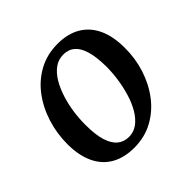

<svg xmlns="http://www.w3.org/2000/svg" viewBox="-149 -708 865 865"><g transform="rotate(-45 283.5 -276.0)"><path d="M326.5 -564.5Q391.5 -564.5 436.5 -538Q481.5 -511.5 505 -461Q528.5 -410.5 528.5 -338Q529 -270 508.8 -207.2Q488.5 -144.5 450.8 -95.2Q413 -46 359.8 -17.2Q306.5 11.5 240.5 11.5Q176.5 11.5 131.2 -14.5Q86 -40.5 62.5 -90.5Q39 -140.5 38.5 -211.5Q38.5 -281 58.5 -344.2Q78.5 -407.5 116 -457.2Q153.5 -507 207 -535.8Q260.5 -564.5 326.5 -564.5ZM311 -512Q279 -512 254.2 -493.8Q229.5 -475.5 211.2 -444.8Q193 -414 180.8 -375.2Q168.5 -336.5 162.8 -295.2Q157 -254 157.5 -215.5Q157.5 -154.5 169.5 -115.8Q181.5 -77 204 -58.5Q226.5 -40 258 -40Q289 -40 313.5 -58.2Q338 -76.5 356.2 -107.2Q374.5 -138 386.2 -176.8Q398 -215.5 404 -256.5Q410 -297.5 410 -336.5Q409.5 -397 398.2 -435.8Q387 -474.5 365.2 -493.2Q343.5 -512 311 -512Z"/></g></svg>

Font: Merriweather 28pt Medium
Style: Italic
Weight: 500
Italic angle: -7.8°
Version: Version 2.101